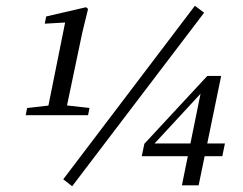

<svg xmlns="http://www.w3.org/2000/svg" viewBox="-20 -631 840 665"><path d="M230 14 199 -10 655 -611 687 -587ZM285 -232H69L74 -257L163 -267H201L290 -257ZM205 -232H141L209 -570L223 -554L135 -549L140 -574L278 -606L285 -600L265 -518ZM750 -90H471L480 -133L698 -368H746L668 11H610L678 -323H690L507 -125L506 -134H759Z"/></svg>

Font: Lisu Bosa Light
Style: Italic
Weight: 300
Italic angle: -19°
Designer: David Morse, Annie Olsen, Victor Gaultney, Frank Grießhammer (Latin)
Foundry: SIL International
Version: Version 2.000